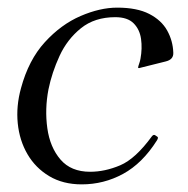

<svg xmlns="http://www.w3.org/2000/svg" viewBox="-20 -472 492 503"><path d="M194 11Q145 11 109 -10.5Q73 -32 52 -68Q31 -104 26.5 -149Q22 -194 35 -241Q55 -315 97.5 -361.5Q140 -408 191 -430Q242 -452 287 -452Q339 -452 371 -435.5Q403 -419 418 -392Q433 -365 434 -334Q435 -316 414 -311L346 -294Q344 -293 342.5 -294Q341 -295 342 -296Q342 -298 344.5 -305Q347 -312 348 -318Q353 -345 349.5 -370Q346 -395 330 -411Q314 -427 282 -427Q228 -427 192 -398Q156 -369 136 -325.5Q116 -282 107 -238Q97 -186 104 -136Q111 -86 138.5 -54Q166 -22 216 -22Q255 -22 295 -39Q335 -56 378 -115Q382 -120 386 -118L392 -114Q396 -112 391 -104Q353 -44 302.5 -16.5Q252 11 194 11Z"/></svg>

Font: Young Serif Light
Style: Italic
Weight: 300
Italic angle: -10.979°
Designer: Bastien Sozeau
Foundry: NBR — Bastien Sozeau
Version: Version 5.001